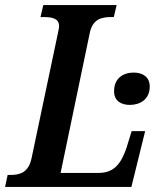

<svg xmlns="http://www.w3.org/2000/svg" viewBox="-39 -734 618 754"><path d="M-19 0H477L531 -219H478L458 -154C437 -92 409 -55 349 -55H199L313 -602C324 -659 359 -667 397 -667H408L419 -714H131L120 -667H132C168 -667 193 -661 193 -631C193 -624 190 -612 187 -597L85 -113C73 -56 39 -47 2 -47H-9ZM471 -322C510 -322 549 -343 549 -394C549 -433 520 -449 486 -449C444 -449 409 -426 409 -376C409 -338 436 -322 471 -322Z"/></svg>

Font: Noto Serif Condensed SemiBold
Style: Italic
Weight: 600
Width: 3
Italic angle: -12°
Designer: Monotype Design Team
Foundry: Monotype Imaging Inc.
Version: Version 2.014